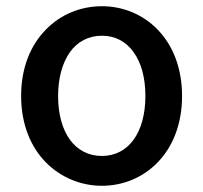

<svg xmlns="http://www.w3.org/2000/svg" viewBox="-20 -584 655 618"><path d="M127 -62C175 -13 240 14 308 14C444 14 566 -92 566 -275C566 -458 444 -564 308 -564C240 -564 175 -538 127 -488C79 -439 48 -367 48 -275C48 -184 79 -111 127 -62ZM410 -416C435 -382 448 -333 448 -275C448 -158 394 -82 308 -82C221 -82 167 -158 167 -275C167 -333 181 -382 205 -416C229 -450 265 -469 308 -469C351 -469 386 -450 410 -416Z"/></svg>

Font: GenSenRounded2 TW M
Style: Regular
Weight: 500
Version: Version 2.100;PS 2.1;hotconv 16.6.51;makeotf.lib2.5.65220 DE